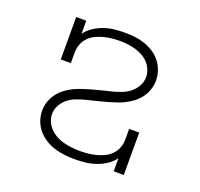

<svg xmlns="http://www.w3.org/2000/svg" viewBox="-101 -650 802 770"><g transform="rotate(20 300.0 -265.0)"><path d="M291 8Q269 8 247 5.5Q225 3 204 -3.5Q183 -10 164 -22Q145 -34 131 -50.5Q117 -67 109.5 -88Q102 -109 102 -131Q102 -151 108.5 -170Q115 -189 127 -205Q139 -221 155 -233Q171 -245 189 -253.5Q207 -262 226 -268Q245 -274 264 -279.5Q283 -285 302.5 -289.5Q322 -294 341 -299Q360 -304 378.5 -311Q397 -318 412.5 -330.5Q428 -343 438 -361Q448 -379 448 -399Q448 -415 441.5 -431Q435 -447 423.5 -459Q412 -471 397 -479Q382 -487 366 -491.5Q350 -496 333.5 -498Q317 -500 300 -500Q299 -500 299 -500Q299 -500 299 -500Q282 -500 264.5 -498Q247 -496 230 -491.5Q213 -487 197 -479Q181 -471 169 -458Q157 -445 151 -428.5Q145 -412 145 -394V-349H102V-530H145V-474Q158 -492 177.5 -505Q197 -518 218.5 -525.5Q240 -533 263 -535.5Q286 -538 308 -538Q330 -538 351 -535.5Q372 -533 392.5 -526Q413 -519 431 -507.5Q449 -496 462.5 -479Q476 -462 483 -441.5Q490 -421 490 -399Q490 -379 483.5 -360Q477 -341 465 -325Q453 -309 437 -297Q421 -285 403.5 -276.5Q386 -268 367 -262Q348 -256 328.5 -250.5Q309 -245 290 -240.5Q271 -236 251.5 -231Q232 -226 213.5 -219Q195 -212 179.5 -200Q164 -188 154 -170Q144 -152 144 -132Q144 -114 151.5 -98Q159 -82 171.5 -70Q184 -58 199.5 -50Q215 -42 231.5 -38Q248 -34 265.5 -32Q283 -30 300 -30Q318 -30 335.5 -32Q353 -34 370 -38.5Q387 -43 403 -51Q419 -59 431 -72Q443 -85 449 -101.5Q455 -118 455 -136V-181H498V0H455V-56Q442 -38 422.5 -25Q403 -12 381 -4.5Q359 3 336.5 5.5Q314 8 291 8Z"/></g></svg>

Font: Iosevka Slab XLtEx
Style: Regular
Weight: 200
Width: 7
Monospace: yes
Designer: Belleve Invis
Foundry: Belleve Invis
Version: Version 11.1.0; ttfautohint (v1.8.3)